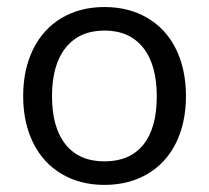

<svg xmlns="http://www.w3.org/2000/svg" viewBox="-20 -519 595 546"><path d="M387.5 -107.4Q425.8 -154.8 425.8 -244.9Q425.8 -335 387 -383.5Q348.1 -432.1 277.1 -432.1Q206.1 -432.1 167 -383.5Q127.9 -335 127.9 -245.6Q127.9 -156.2 166.5 -108.2Q205.1 -60.1 277.1 -60.1Q349.1 -60.1 387.5 -107.4ZM74.5 -112.5Q45.9 -169.9 45.9 -245.8Q45.9 -321.8 74.5 -379.4Q103 -437 155.5 -468Q208 -499 277.1 -499Q346.2 -499 399.2 -468Q452.1 -437 480.5 -379.4Q508.8 -321.8 508.8 -245.8Q508.8 -169.9 480.5 -112.5Q452.1 -55.2 399.2 -24.2Q346.2 6.8 277.1 6.8Q208 6.8 155.5 -24.2Q103 -55.2 74.5 -112.5Z"/></svg>

Font: Nunito-Regular
Style: Regular
Weight: 400
Designer: Vernon Adams
Foundry: newtypography
Version: Version 3.000